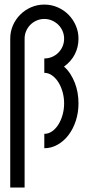

<svg xmlns="http://www.w3.org/2000/svg" viewBox="-20 -650 373 842"><path d="M24.9 172.4V-480.5Q24.9 -511.2 36.6 -538.3Q48.3 -565.4 68.8 -585.9Q89.4 -606.4 116.5 -618.2Q143.6 -629.9 174.3 -629.9Q205.6 -629.9 232.9 -617.9Q260.3 -606 280.5 -585.4Q300.8 -564.9 312.5 -537.8Q324.2 -510.7 324.2 -480.5Q324.2 -443.8 308.3 -412.4Q292.5 -380.9 260.7 -357.9Q276.9 -343.8 288.6 -325.4Q300.3 -307.1 308.3 -286.4Q316.4 -265.6 320.3 -242.9Q324.2 -220.2 324.2 -196.8Q324.2 -156.2 312.5 -120.4Q300.8 -84.5 280.3 -57.6Q259.8 -30.8 232.4 -15.4Q205.1 0 174.3 0V-63Q192.4 -63 208.3 -74Q224.1 -85 235.8 -103.5Q247.6 -122.1 254.4 -146.2Q261.2 -170.4 261.2 -196.8Q261.2 -222.7 254.4 -246.8Q247.6 -271 235.8 -289.6Q224.1 -308.1 208.3 -319.3Q192.4 -330.6 174.3 -330.6V-393.6Q192.4 -393.6 208.3 -400.4Q224.1 -407.2 235.8 -418.9Q247.6 -430.7 254.4 -446.5Q261.2 -462.4 261.2 -480.5Q261.2 -498 254.4 -513.9Q247.6 -529.8 235.6 -541.5Q223.6 -553.2 207.8 -560.1Q191.9 -566.9 174.3 -566.9Q156.7 -566.9 140.9 -560.1Q125 -553.2 113.3 -541.5Q101.6 -529.8 94.7 -513.9Q87.9 -498 87.9 -480.5V172.4Z"/></svg>

Font: Fibel Sued LRS
Style: Regular
Weight: 400
Designer: Peter Wiegel
Foundry: Peter Wiegel
Version: Version 000.000